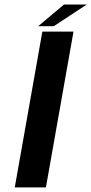

<svg xmlns="http://www.w3.org/2000/svg" viewBox="-20 -812 396 832"><path d="M44 0H179L298.5 -675H163.5ZM145.5 -698.5H213L356 -792.5H257.5Z"/></svg>

Font: Anybody Expanded Medium
Style: Italic
Weight: 500
Width: 7
Italic angle: -10°
Version: Version 1.113;gftools[0.9.25]